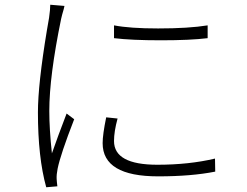

<svg xmlns="http://www.w3.org/2000/svg" viewBox="-20 -767 1040 810"><path d="M461 -606V-660Q528 -647 647 -647Q776 -647 856 -660V-606Q783 -597 659 -597Q535 -597 461 -606ZM413 -163Q413 -199 428 -272L476 -267Q461 -212 461 -172Q461 -72 644 -72Q777 -72 887 -98L888 -43Q788 -23 647 -23Q413 -23 413 -163ZM140 -293Q140 -411 178 -640Q185 -677 187 -692Q192 -727 192 -747L252 -742Q251 -738 249 -729Q241 -702 238 -688Q188 -445 188 -299Q188 -222 199 -120Q224 -192 261 -288L293 -264Q235 -115 223 -55Q218 -30 219 -12Q219 -8 220 1Q221 14 222 19L175 23Q140 -103 140 -293Z"/></svg>

Font: Source Han Sans Light
Style: Regular
Weight: 300
Designer: Ryoko NISHIZUKA Ë•øÂ°öÊ∂ºÂ≠ê (kana & ideographs); Paul D. Hunt (Latin, Greek & Cyrillic); Wenlong ZHANG Âº†ÊñáÈæô (bopom
Foundry: Adobe Systems Incorporated
Version: Version 1.004;PS 1.004;hotconv 1.0.82;makeotf.lib2.5.63406; 